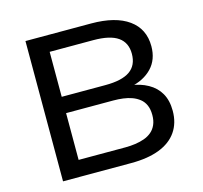

<svg xmlns="http://www.w3.org/2000/svg" viewBox="-102 -818 985 932"><g transform="rotate(-15 390.0 -352.5)"><path d="M103 0V-705H433Q555 -705 621 -657.5Q687 -610 687 -523Q687 -456 647 -414Q607 -372 538 -358V-366Q588 -360 626.5 -338.5Q665 -317 685.5 -281Q706 -245 706 -193Q706 -132 676 -88.5Q646 -45 588 -22.5Q530 0 446 0ZM203 -81H439Q464 -81 488.5 -84.5Q513 -88 534 -95.5Q555 -103 571 -116.5Q587 -130 596 -150.5Q605 -171 605 -199Q605 -228 596 -248.5Q587 -269 570.5 -282Q554 -295 533.5 -302.5Q513 -310 489 -313Q465 -316 440 -316H203ZM203 -398H422Q506 -398 546 -426Q586 -454 586 -512Q586 -568 546 -596Q506 -624 422 -624H203Z"/></g></svg>

Font: Nunito Sans 10pt SemiExpanded Medium
Style: Regular
Weight: 500
Width: 6
Designer: Vernon Adams
Foundry: Vernon Adams
Version: Version 3.101;gftools[0.9.27]